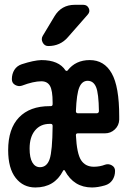

<svg xmlns="http://www.w3.org/2000/svg" viewBox="-20 -785 540 814"><path d="M296.9 -764.6H333Q349.6 -764.6 356.4 -750Q363.3 -735.4 351.6 -722.7L267.6 -627Q235.4 -589.8 184.6 -589.8Q168.9 -589.8 161.1 -604.5Q153.3 -619.1 161.1 -632.8L210.9 -715.8Q240.2 -764.6 296.9 -764.6ZM190.4 -259.8Q151.4 -259.8 128.4 -231.9Q105.5 -204.1 105.5 -155.3Q105.5 -116.2 117.2 -96.2Q128.9 -76.2 149.4 -76.2Q178.7 -76.2 190.4 -110.4Q202.1 -144.5 203.1 -251Q203.1 -259.8 195.3 -259.8ZM351.6 -442.4Q328.1 -442.4 316.4 -415Q304.7 -387.7 301.8 -313.5Q301.8 -305.7 309.6 -304.7H389.6Q398.4 -304.7 399.4 -313.5Q398.4 -389.6 387.2 -416Q376 -442.4 351.6 -442.4ZM129.9 9.8Q78.1 9.8 46.4 -30.8Q14.6 -71.3 14.6 -148.4Q14.6 -239.3 60.5 -287.1Q106.4 -335 190.4 -335H195.3Q203.1 -335 203.1 -343.8V-350.6Q203.1 -401.4 191.9 -420.9Q180.7 -440.4 155.3 -440.4Q122.1 -440.4 73.2 -421.9Q58.6 -417 44.4 -424.8Q30.3 -432.6 30.3 -449.2Q30.3 -471.7 41 -488.8Q51.8 -505.9 72.3 -512.7Q123 -529.3 155.3 -530.3Q229.5 -530.3 257.8 -486.3Q259.8 -484.4 262.7 -484.4Q265.6 -484.4 266.6 -486.3Q300.8 -530.3 360.4 -530.3Q421.9 -530.3 453.6 -474.1Q485.4 -418 485.4 -292V-277.3Q484.4 -252.9 466.8 -236.3Q449.2 -219.7 424.8 -219.7H309.6Q301.8 -219.7 301.8 -211.9Q305.7 -133.8 323.7 -106Q341.8 -78.1 377.9 -78.1Q403.3 -78.1 425.8 -86.9Q440.4 -91.8 454.1 -84Q467.8 -76.2 467.8 -60.5Q467.8 -38.1 456.5 -21.5Q445.3 -4.9 424.8 1Q394.5 9.8 370.1 9.8Q293 9.8 254.9 -61.5Q251 -67.4 247.1 -60.5Q210.9 9.8 129.9 9.8Z"/></svg>

Font: Rounded Mgen+ 1m medium
Style: Regular
Weight: 500
Designer: [Source Han Sans]
Ryoko NISHIZUKA  (kana & ideographs); Paul D. Hunt (Latin, Greek & Cyrillic); Wenlong ZHANG  (bopomofo
Version: Version 1.059.20150602